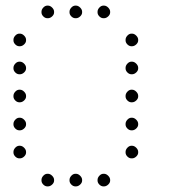

<svg xmlns="http://www.w3.org/2000/svg" viewBox="-20 -693 640 685"><path d="M149 -673Q141 -673 134.5 -666Q128 -659 128 -651V-649Q128 -641 134.5 -634.5Q141 -628 149 -628H151Q159 -628 166 -634.5Q173 -641 173 -649V-651Q173 -659 166 -666Q159 -673 151 -673ZM249 -673Q241 -673 234.5 -666Q228 -659 228 -651V-649Q228 -641 234.5 -634.5Q241 -628 249 -628H251Q259 -628 266 -634.5Q273 -641 273 -649V-651Q273 -659 266 -666Q259 -673 251 -673ZM349 -673Q341 -673 334.5 -666Q328 -659 328 -651V-649Q328 -641 334.5 -634.5Q341 -628 349 -628H351Q359 -628 366 -634.5Q373 -641 373 -649V-651Q373 -659 366 -666Q359 -673 351 -673ZM49 -573Q41 -573 34.5 -566Q28 -559 28 -551V-549Q28 -541 34.5 -534.5Q41 -528 49 -528H51Q59 -528 66 -534.5Q73 -541 73 -549V-551Q73 -559 66 -566Q59 -573 51 -573ZM449 -573Q441 -573 434.5 -566Q428 -559 428 -551V-549Q428 -541 434.5 -534.5Q441 -528 449 -528H451Q459 -528 466 -534.5Q473 -541 473 -549V-551Q473 -559 466 -566Q459 -573 451 -573ZM49 -473Q41 -473 34.5 -466Q28 -459 28 -451V-449Q28 -441 34.5 -434.5Q41 -428 49 -428H51Q59 -428 66 -434.5Q73 -441 73 -449V-451Q73 -459 66 -466Q59 -473 51 -473ZM449 -473Q441 -473 434.5 -466Q428 -459 428 -451V-449Q428 -441 434.5 -434.5Q441 -428 449 -428H451Q459 -428 466 -434.5Q473 -441 473 -449V-451Q473 -459 466 -466Q459 -473 451 -473ZM49 -373Q41 -373 34.5 -366Q28 -359 28 -351V-349Q28 -341 34.5 -334.5Q41 -328 49 -328H51Q59 -328 66 -334.5Q73 -341 73 -349V-351Q73 -359 66 -366Q59 -373 51 -373ZM449 -373Q441 -373 434.5 -366Q428 -359 428 -351V-349Q428 -341 434.5 -334.5Q441 -328 449 -328H451Q459 -328 466 -334.5Q473 -341 473 -349V-351Q473 -359 466 -366Q459 -373 451 -373ZM49 -273Q41 -273 34.5 -266Q28 -259 28 -251V-249Q28 -241 34.5 -234.5Q41 -228 49 -228H51Q59 -228 66 -234.5Q73 -241 73 -249V-251Q73 -259 66 -266Q59 -273 51 -273ZM449 -273Q441 -273 434.5 -266Q428 -259 428 -251V-249Q428 -241 434.5 -234.5Q441 -228 449 -228H451Q459 -228 466 -234.5Q473 -241 473 -249V-251Q473 -259 466 -266Q459 -273 451 -273ZM49 -173Q41 -173 34.5 -166Q28 -159 28 -151V-149Q28 -141 34.5 -134.5Q41 -128 49 -128H51Q59 -128 66 -134.5Q73 -141 73 -149V-151Q73 -159 66 -166Q59 -173 51 -173ZM449 -173Q441 -173 434.5 -166Q428 -159 428 -151V-149Q428 -141 434.5 -134.5Q441 -128 449 -128H451Q459 -128 466 -134.5Q473 -141 473 -149V-151Q473 -159 466 -166Q459 -173 451 -173ZM149 -73Q141 -73 134.5 -66Q128 -59 128 -51V-49Q128 -41 134.5 -34.5Q141 -28 149 -28H151Q159 -28 166 -34.5Q173 -41 173 -49V-51Q173 -59 166 -66Q159 -73 151 -73ZM249 -73Q241 -73 234.5 -66Q228 -59 228 -51V-49Q228 -41 234.5 -34.5Q241 -28 249 -28H251Q259 -28 266 -34.5Q273 -41 273 -49V-51Q273 -59 266 -66Q259 -73 251 -73ZM349 -73Q341 -73 334.5 -66Q328 -59 328 -51V-49Q328 -41 334.5 -34.5Q341 -28 349 -28H351Q359 -28 366 -34.5Q373 -41 373 -49V-51Q373 -59 366 -66Q359 -73 351 -73Z"/></svg>

Font: Doto Rounded Light
Style: Regular
Weight: 300
Monospace: yes
Version: Version 1.000